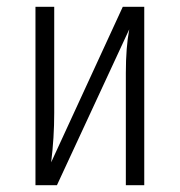

<svg xmlns="http://www.w3.org/2000/svg" viewBox="-20 -543 527 563"><path d="M403 0H349V-329Q349 -404 359 -457L147 0H84V-523H139V-212Q139 -139 130 -67L340 -523H403Z"/></svg>

Font: Fira Sans Extra Condensed Light
Style: Regular
Weight: 300
Width: 1
Designer: Carrois Corporate & Edenspiekermann AG
Foundry: Carrois Corporate GbR & Edenspiekermann AG
Version: Version 4.203